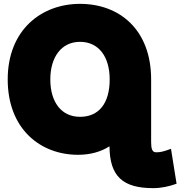

<svg xmlns="http://www.w3.org/2000/svg" viewBox="-20 -759 936 996"><path d="M20 -347C20 -90 189 44 385 44C449 44 504 28 548 0C549 157 618 217 775 217C816 217 858 208 896 194L867 13C823 29 811 31 789 31C770 31 764 13 764 -21V-347C764 -604 601 -739 395 -739C195 -739 20 -604 20 -347ZM395 -542C492 -542 549 -465 549 -347C549 -223 493 -153 395 -153C298 -153 241 -230 241 -347C241 -462 298 -542 395 -542Z"/></svg>

Font: Repo ExtraBlack
Style: Regular
Weight: 400
Designer: Stefan Peev
Foundry: Context Ltd
Version: Version 001.502